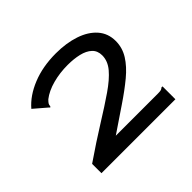

<svg xmlns="http://www.w3.org/2000/svg" viewBox="-141 -830 1032 1032"><g transform="rotate(-45 375.0 -314.5)"><path d="M102 -71Q204 -141 287 -192.5Q370 -244 429.5 -285Q489 -326 521 -364Q553 -402 553 -445Q553 -480 530.5 -501Q508 -522 469.5 -531Q431 -540 385 -540Q325 -540 271 -525.5Q217 -511 181 -483Q169 -471 165.5 -464.5Q162 -458 162 -449L157 -444L150 -451L80 -511Q126 -565 205 -597Q284 -629 384 -629Q463 -629 525.5 -608Q588 -587 623.5 -546.5Q659 -506 659 -448Q659 -397 631.5 -353Q604 -309 554.5 -268Q505 -227 439.5 -183Q374 -139 299 -88H619Q635 -88 642.5 -90Q650 -92 656 -98H664V0H102Z"/></g></svg>

Font: Inconsolata ExtraExpanded SemiBold
Style: Regular
Weight: 600
Width: 8
Monospace: yes
Designer: Raph Levien, Cyreal, Brenton Simpson
Foundry: Raph Levien, Cyreal, Google
Version: Version 3.001; ttfautohint (v1.8.2.53-6de2)